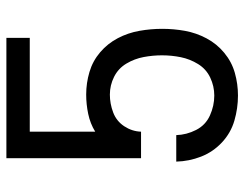

<svg xmlns="http://www.w3.org/2000/svg" viewBox="-104 -672 783 616"><g transform="rotate(-90 288.0 -363.5)"><path d="M290 8Q327 8 362.5 -2Q398 -12 427 -36Q456 -60 473.5 -93Q491 -126 497.5 -162Q504 -198 504 -235Q504 -272 497.5 -308.5Q491 -345 474 -377.5Q457 -410 429 -434Q401 -458 365.5 -468.5Q330 -479 293 -479Q262 -479 231 -472.5Q200 -466 174 -450V-660H475V-735H89V-303H174Q175 -332 191.5 -357Q208 -382 236 -392.5Q264 -403 293 -403Q323 -403 350 -389.5Q377 -376 392.5 -350Q408 -324 413.5 -294.5Q419 -265 419 -236Q419 -205 413 -175.5Q407 -146 391 -120Q375 -94 347.5 -81Q320 -68 290 -68Q257 -68 226 -82Q195 -96 179.5 -126.5Q164 -157 163 -190H78Q79 -149 94 -110.5Q109 -72 139.5 -43.5Q170 -15 209.5 -3.5Q249 8 290 8Z"/></g></svg>

Font: Iosevka Sparkle
Style: Regular
Weight: 400
Designer: Belleve Invis
Foundry: Belleve Invis
Version: Version 4.5.0; ttfautohint (v1.8.3)